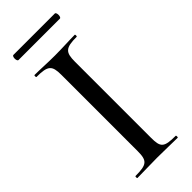

<svg xmlns="http://www.w3.org/2000/svg" viewBox="-244 -787 824 824"><g transform="rotate(-45 167.5 -375.0)"><path d="M42 -719H293C303 -719 303 -750 293 -750H42C32 -750 32 -719 42 -719ZM208 -81V-542C208 -599 220 -613 289 -613C292 -613 292 -625 289 -625C257 -625 215 -622 166 -622C121 -622 78 -625 45 -625C42 -625 42 -613 45 -613C114 -613 127 -601 127 -544V-81C127 -23 114 -12 45 -12C42 -12 42 0 45 0C78 0 121 -2 166 -2C215 -2 256 0 289 0C292 0 292 -12 289 -12C218 -12 208 -23 208 -81Z"/></g></svg>

Font: Cormorant Infant Book
Style: Regular
Weight: 500
Designer: Christian Thalmann (Catharsis Fonts)
Version: Version 1.000;PS 002.000;hotconv 1.0.88;makeotf.lib2.5.64775